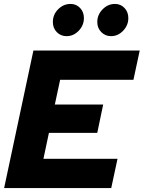

<svg xmlns="http://www.w3.org/2000/svg" viewBox="-20 -957 731 977"><path d="M1 0 150 -700H691L659 -551H286L259 -425H505L475 -281H229L201 -149H578L546 0ZM319 -773Q289 -773 269 -793.5Q249 -814 249 -845Q249 -883 276 -910Q303 -937 339 -937Q368 -937 387.5 -916.5Q407 -896 407 -865Q407 -828 380.5 -800.5Q354 -773 319 -773ZM545 -773Q516 -773 495.5 -793.5Q475 -814 475 -845Q475 -882 502 -909.5Q529 -937 565 -937Q594 -937 613.5 -916.5Q633 -896 633 -865Q633 -828 606.5 -800.5Q580 -773 545 -773Z"/></svg>

Font: Red Hat Display Black
Style: Italic
Weight: 900
Italic angle: -12°
Designer: Pentagram, MCKL
Foundry: Pentagram, MCKL
Version: Version 1.023; ttfautohint (v1.8.3)